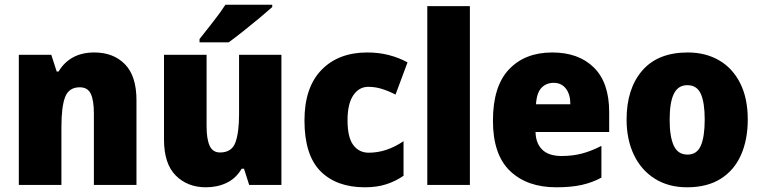

<svg xmlns="http://www.w3.org/2000/svg" viewBox="-20 -786 3238 816"><path d="M381 -563Q462 -563 511 -513Q560 -463 560 -360V0H379V-304Q379 -359 366 -387Q353 -415 319 -415Q273 -415 257 -374Q241 -333 241 -246V0H60V-553H198L221 -482H229Q252 -521 290 -542Q328 -563 381 -563Z M1176 -553V0H1039L1017 -69H1007Q983 -28 943.5 -9Q904 10 855 10Q777 10 727 -40Q677 -90 677 -193V-553H858V-249Q858 -195 871 -166.5Q884 -138 915 -138Q965 -138 980.5 -180.5Q996 -223 996 -300V-553ZM1137 -756Q1117 -738 1083.5 -710Q1050 -682 1014 -653.5Q978 -625 952 -606H828V-620Q853 -652 885 -692.5Q917 -733 938 -766H1137Z M1531 10Q1410 10 1342 -58.5Q1274 -127 1274 -274Q1274 -414 1346 -488.5Q1418 -563 1541 -563Q1590 -563 1632.5 -552Q1675 -541 1712 -521L1661 -384Q1630 -400 1602 -408.5Q1574 -417 1545 -417Q1506 -417 1481.5 -381Q1457 -345 1457 -275Q1457 -202 1481.5 -169.5Q1506 -137 1547 -137Q1623 -137 1695 -186V-39Q1662 -16 1622 -3Q1582 10 1531 10Z M1977 0H1796V-760H1977Z M2327 -563Q2439 -563 2504 -499Q2569 -435 2569 -310V-225H2256Q2257 -177 2284.5 -150Q2312 -123 2367 -123Q2414 -123 2453.5 -133.5Q2493 -144 2536 -166V-31Q2497 -10 2452 0Q2407 10 2344 10Q2220 10 2147.5 -59.5Q2075 -129 2075 -273Q2075 -419 2143 -491Q2211 -563 2327 -563ZM2333 -434Q2302 -434 2281.5 -413Q2261 -392 2258 -343H2404Q2404 -385 2385 -409.5Q2366 -434 2333 -434Z M3158 -278Q3158 -193 3129.5 -128Q3101 -63 3043.5 -26.5Q2986 10 2900 10Q2821 10 2763 -26.5Q2705 -63 2674 -128Q2643 -193 2643 -278Q2643 -409 2709.5 -486Q2776 -563 2903 -563Q2978 -563 3035.5 -530Q3093 -497 3125.5 -433Q3158 -369 3158 -278ZM2826 -277Q2826 -205 2843.5 -167Q2861 -129 2902 -129Q2942 -129 2958.5 -167Q2975 -205 2975 -278Q2975 -350 2958.5 -387Q2942 -424 2901 -424Q2862 -424 2844 -387.5Q2826 -351 2826 -277Z"/></svg>

Font: Noto Sans Gurmukhi SemiCondensed Black
Style: Regular
Weight: 900
Width: 4
Designer: Jelle Bosma - Monotype Design Team
Foundry: Monotype Imaging Inc.
Version: Version 2.004; ttfautohint (v1.8.4.7-5d5b)